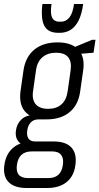

<svg xmlns="http://www.w3.org/2000/svg" viewBox="-41 -760 500 965"><path d="M194 -160Q122 -160 87.5 -196.5Q53 -233 62 -301L77 -406Q87 -474 131.5 -510.5Q176 -547 248 -547Q319 -547 353 -510.5Q387 -474 377 -406L362 -301Q353 -233 309 -196.5Q265 -160 194 -160ZM94 185Q31 185 2 155Q-27 125 -19 69Q-11 12 26.5 -18.5Q64 -49 127 -49H228Q290 -49 318 -18.5Q346 12 338 69Q331 125 294 155Q257 185 195 185ZM202 135Q266 135 275 69Q280 37 266.5 19Q253 1 221 1H119Q53 1 44 69Q35 135 100 135ZM109 -27Q69 -27 51.5 -49Q34 -71 39 -104Q44 -139 67.5 -160.5Q91 -182 131 -182H197L194 -160H153Q128 -160 113.5 -144.5Q99 -129 96 -104Q92 -80 101.5 -64.5Q111 -49 136 -49H178L175 -27ZM201 -213Q243 -213 268 -235.5Q293 -258 299 -301L314 -407Q320 -450 301.5 -472.5Q283 -495 241 -495Q199 -495 172.5 -472.5Q146 -450 140 -407L125 -301Q119 -258 139 -235.5Q159 -213 201 -213ZM311 -514 422 -560H439L429 -495L307 -485ZM251 -595Q220 -595 200 -609Q180 -623 173 -655Q166 -687 172 -740H218Q213 -706 216.5 -686.5Q220 -667 231 -659Q242 -651 256 -651H266Q291 -651 308 -672.5Q325 -694 331 -740H377Q370 -687 353 -655Q336 -623 312.5 -609Q289 -595 259 -595Z"/></svg>

Font: Pathway Extreme Condensed ExtraLight
Style: Italic
Weight: 250
Width: 3
Italic angle: -8°
Version: Version 1.001;gftools[0.9.26]